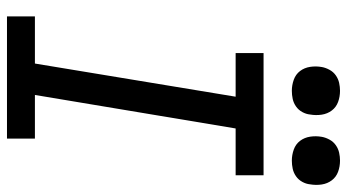

<svg xmlns="http://www.w3.org/2000/svg" viewBox="-242 -752 994 550"><g transform="rotate(90 255.0 -477.0)"><path d="M27 0V-80H162L257 -655H132V-735H482V-655H348L252 -80H377V0ZM440 -816Q424 -816 408.5 -821.5Q393 -827 383.5 -839.5Q374 -852 371.5 -868.5Q369 -885 372 -902Q374 -913 380 -924Q386 -935 396 -942Q406 -949 417.5 -951.5Q429 -954 440 -954Q457 -954 472 -948.5Q487 -943 496.5 -930.5Q506 -918 508.5 -901.5Q511 -885 508 -868Q507 -857 501 -846Q495 -835 485 -828Q475 -821 463.5 -818.5Q452 -816 440 -816ZM240 -816Q224 -816 208.5 -821.5Q193 -827 183.5 -839.5Q174 -852 171.5 -868.5Q169 -885 172 -902Q174 -913 180 -924Q186 -935 196 -942Q206 -949 217.5 -951.5Q229 -954 240 -954Q257 -954 272 -948.5Q287 -943 296.5 -930.5Q306 -918 308.5 -901.5Q311 -885 308 -868Q307 -857 301 -846Q295 -835 285 -828Q275 -821 263.5 -818.5Q252 -816 240 -816Z"/></g></svg>

Font: Iosevka Slab Medium Oblique
Style: Regular
Weight: 500
Italic angle: -9°
Monospace: yes
Designer: Belleve Invis
Foundry: Belleve Invis
Version: Version 11.1.1; ttfautohint (v1.8.3)